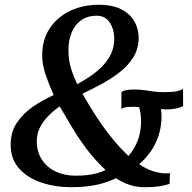

<svg xmlns="http://www.w3.org/2000/svg" viewBox="-20 -772 802 801"><path d="M278.5 9Q210 9 152.2 -10.5Q94.5 -30 59.5 -69.2Q24.5 -108.5 24.5 -168.5Q24.5 -221.5 50.8 -260.5Q77 -299.5 118.2 -327.5Q159.5 -355.5 204 -375.5Q185.5 -416 170.8 -459.2Q156 -502.5 156 -541Q156 -606 187 -653Q218 -700 271.2 -726Q324.5 -752 392 -752Q450 -752 486.8 -732.8Q523.5 -713.5 541 -682.2Q558.5 -651 558.5 -614.5Q558.5 -570 537.2 -534.8Q516 -499.5 481 -472Q446 -444.5 404.8 -422.2Q363.5 -400 324 -381Q352.5 -330.5 383.5 -283.2Q414.5 -236 447.8 -195Q481 -154 516 -121.5Q531 -138.5 542.8 -160Q554.5 -181.5 561.5 -207.8Q568.5 -234 568.5 -265Q568.5 -285.5 566 -300Q563.5 -314.5 560.5 -325Q554.5 -326 548.8 -326.2Q543 -326.5 535.5 -326.5Q520.5 -326.5 508.2 -325.2Q496 -324 486.5 -317.5V-387Q493 -393.5 506.5 -396Q520 -398.5 542 -398.5Q563 -398.5 582 -395.8Q601 -393 621 -390.2Q641 -387.5 665 -387.5Q690.5 -387.5 709.8 -390Q729 -392.5 743.5 -401L744 -329.5Q729 -322 711.2 -318.8Q693.5 -315.5 680 -315.5Q673 -315.5 665.8 -315.8Q658.5 -316 651.5 -317Q652.5 -311 653.2 -303.2Q654 -295.5 654 -285.5Q653.5 -244.5 642.2 -208.5Q631 -172.5 610 -142Q589 -111.5 561 -87.5Q584.5 -69 619.8 -57.5Q655 -46 689 -49.5L687.5 -5Q670.5 0.5 654.5 3.5Q638.5 6.5 621 7.8Q603.5 9 583.5 9Q549.5 9 519.2 -1.2Q489 -11.5 464 -28.5Q437 -15.5 407 -7Q377 1.5 344.8 5.2Q312.5 9 278.5 9ZM296.5 -39Q321 -39 343.2 -41.5Q365.5 -44 385.2 -49.5Q405 -55 420.5 -62.5Q376 -105 344 -147Q312 -189 285 -233.5Q258 -278 229 -328Q204.5 -311.5 182.8 -289.5Q161 -267.5 147.2 -241.2Q133.5 -215 133.5 -183Q133.5 -138.5 154.8 -106Q176 -73.5 212.8 -56.2Q249.5 -39 296.5 -39ZM302.5 -421Q329.5 -435.5 356.5 -453.8Q383.5 -472 406.2 -495Q429 -518 442.8 -546.5Q456.5 -575 456.5 -610.5Q456.5 -635.5 448.5 -657.2Q440.5 -679 424.5 -692.8Q408.5 -706.5 384 -706.5Q345.5 -706.5 319 -687.8Q292.5 -669 279 -636.8Q265.5 -604.5 265.5 -563.5Q265.5 -520 277 -484.2Q288.5 -448.5 302.5 -421Z"/></svg>

Font: Merriweather 36pt Medium
Style: Italic
Weight: 500
Italic angle: -7.8°
Version: Version 2.101